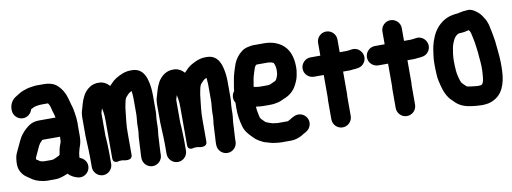

<svg xmlns="http://www.w3.org/2000/svg" viewBox="-75 -1247 5153 1934"><g transform="rotate(-10 2501.5 -279.5)"><path d="M686.5 -317C686.5 -353.5 682.8 -391.6 676.9 -426.4C672.1 -452.9 667.2 -487.5 656.1 -516.3C653 -524.5 649 -543.9 644.1 -561.3L635.9 -589.7C631.8 -602.9 629.4 -611.9 625.3 -621.2L617.2 -639.4C602.7 -671.4 577.4 -703.8 552.9 -726C519.7 -754.8 474.4 -768.5 424 -768.5H361C349.5 -768.5 335.8 -768.9 323.7 -767.1C290.9 -762.4 258.2 -760 223.5 -746C208.7 -740.7 190.6 -735.8 169.8 -723.2L156.8 -715.8C143.6 -708.5 123.8 -695.3 113.2 -688.2C81.2 -666.9 55.5 -624.2 55.5 -575V-566C55.5 -512.6 99.1 -466.5 154 -466.5C202.1 -466.5 238.4 -500.3 250 -541.1L267.5 -550.8C279.2 -556.6 293.2 -562.6 303 -564C323 -567.6 340.2 -570.5 359 -570.5H424C425.6 -570.5 426.5 -570.2 428.2 -569.9C432.3 -564.6 436.7 -556.8 442.7 -544.7C450.9 -523.5 455.8 -488.1 469.2 -451.8L473.5 -434.5C474.7 -429 476.1 -422.6 477.4 -416.5H311C241.6 -416.5 203.7 -390.7 167.7 -357.7C132.2 -325.3 107 -293.9 86 -248.8L74.2 -223.2C59.8 -194.3 45.6 -161 32.5 -134.8C17.4 -104.7 12.5 -61 12.5 -21C12.5 35.8 38 77.5 70.3 106.2C89.4 122.7 109.2 132.8 118.6 140.3C151.3 166.4 192.9 182.5 237.7 190L254.5 192.9C263.5 194.5 273.9 195.5 284 195.5H365C417.6 195.5 458.4 177.6 497.8 161.1C522.4 188.5 555.7 205.8 591.6 216C651.6 233.5 701.3 192.1 714 148.5C731.7 87.7 690.7 38.7 645.5 25.7V14.5C646 10.2 646.2 8.8 646.4 2.2C647.8 -4.6 649.5 -12.9 649.5 -21C655.5 -42.1 657.4 -59 663.7 -74.9C678 -109.6 685.5 -146.6 685.5 -191V-304C685.5 -307.3 686.5 -312.8 686.5 -317ZM487.5 -218.5V-182.3L485.9 -169.5C484.8 -162.9 482.9 -156.4 479.7 -149.2C464.8 -115.6 457.8 -77.5 452.1 -39L441.4 -31.4C432.6 -26.1 428.3 -24.7 420.3 -21C396.7 -10.2 382.9 -2.5 365 -2.5H290C288.2 -2.5 285.9 -2.7 284.3 -3L267.5 -5.9C260.1 -7.2 248.1 -9.9 243.4 -13.6C234.7 -22.2 223.9 -27.8 211.5 -34.9C211.6 -40.9 212.1 -48.4 212.8 -51.9C213.4 -52.9 214 -54.1 214.5 -55.2C225.6 -81.3 241.3 -110.8 254.4 -142L263.8 -162.8C274.9 -184.7 279.6 -190.5 300.2 -211.2C302.8 -213.3 305.6 -215.6 309.1 -218.5Z M968.5 -298V85C968.5 150.6 1034.1 125.2 1034.1 125.2C1041.9 125.2 1058.1 124.2 1065.8 124.5C1071.7 124.7 1166.5 154.5 1166.5 85V-131C1166.5 -151.9 1166.8 -172.6 1167.5 -192.8C1168.7 -229.5 1174.2 -261.1 1177.3 -300.8C1183.2 -340.3 1185.1 -384.7 1191.5 -412.5C1197 -435.6 1197.7 -448.7 1202.5 -464.9L1210.1 -485.1C1212.7 -488.7 1215.7 -493.3 1219.7 -499.4C1224.2 -504.9 1234.6 -513.7 1245.6 -526.5C1250.9 -531.6 1255.9 -535 1266.1 -540.1C1270 -541.9 1274.1 -544.1 1278.8 -546.6C1279.9 -538.3 1280.9 -528.7 1281.6 -519.3L1283.6 -491.1C1284.2 -483.6 1284.5 -477.1 1284.5 -470V-309C1284.5 -275.7 1276.5 -229.7 1276.5 -184V-161C1276.5 -154.7 1276.2 -148.3 1275.6 -141L1273.7 -116.5C1270 -93.6 1266.5 -63.2 1266.5 -36C1266.5 -20.8 1262.5 15.1 1262.5 40V46.1C1261.4 53.8 1260.5 65.8 1260.5 76C1260.5 81.4 1259.5 86.5 1259.5 92C1259.5 101.3 1258.5 106 1258.5 113V136C1258.5 189.9 1302.6 235.5 1357.5 235.5C1412.4 235.5 1456.5 189.9 1456.5 136V117C1456.5 108.1 1458.5 93.3 1458.5 76C1458.5 67.2 1460.5 57.3 1460.5 40C1460.5 20.5 1464.5 -7.2 1464.5 -34C1464.5 -69.5 1474.5 -109 1474.5 -158V-184C1474.5 -190.8 1475.5 -199.6 1475.5 -208C1475.5 -238.2 1482.5 -265 1482.5 -307V-470C1482.5 -482.2 1482.2 -493.9 1481.4 -506.4L1479.4 -535.6C1479.4 -536.1 1479.3 -537 1479.2 -537.7C1469.3 -616.6 1449.2 -752.5 1318 -752.5H1301C1261.3 -752.5 1226.7 -740.4 1200.3 -728.1C1163.5 -711.3 1126.8 -691.4 1096.4 -656.5L1084.5 -644.5C1081.1 -641.1 1078.6 -638.4 1075.1 -634.4C1049.5 -664.5 1015.9 -683.6 976.8 -686.4C933.8 -689.7 900.3 -679.4 872.4 -661.3C841.5 -640.8 811.6 -609.4 795.8 -569.7C774.5 -529.6 767.2 -486.5 755.7 -451.6C746.5 -427 742.5 -395.6 742.5 -367V-182C742.5 -134.8 748.5 -82.1 748.5 -40C748.5 -17.9 750.5 12.4 750.5 30V139C750.5 193.2 795.7 238.5 850 238.5C904.9 238.5 948.5 192.4 948.5 139V30C948.5 6.8 946.5 -21.8 946.5 -43C946.5 -81 942.5 -115.3 940.5 -148.1V-367C940.5 -388.4 943.7 -390.5 949.4 -409.9L954.4 -426.5C960.3 -403.4 964.4 -380.8 966.5 -352.6C966.6 -347.1 966.9 -341.6 967.5 -335.8V-327C967.5 -317.6 968.5 -308.2 968.5 -298Z M1733.5 -298V85C1733.5 150.6 1799.1 125.2 1799.1 125.2C1806.9 125.2 1823.1 124.2 1830.8 124.5C1836.7 124.7 1931.5 154.5 1931.5 85V-131C1931.5 -151.9 1931.8 -172.6 1932.5 -192.8C1933.7 -229.5 1939.2 -261.1 1942.3 -300.8C1948.2 -340.3 1950.1 -384.7 1956.5 -412.5C1962 -435.6 1962.7 -448.7 1967.5 -464.9L1975.1 -485.1C1977.7 -488.7 1980.7 -493.3 1984.7 -499.4C1989.2 -504.9 1999.6 -513.7 2010.6 -526.5C2015.9 -531.6 2020.9 -535 2031.1 -540.1C2035 -541.9 2039.1 -544.1 2043.8 -546.6C2044.9 -538.3 2045.9 -528.7 2046.6 -519.3L2048.6 -491.1C2049.2 -483.6 2049.5 -477.1 2049.5 -470V-309C2049.5 -275.7 2041.5 -229.7 2041.5 -184V-161C2041.5 -154.7 2041.2 -148.3 2040.6 -141L2038.7 -116.5C2035 -93.6 2031.5 -63.2 2031.5 -36C2031.5 -20.8 2027.5 15.1 2027.5 40V46.1C2026.4 53.8 2025.5 65.8 2025.5 76C2025.5 81.4 2024.5 86.5 2024.5 92C2024.5 101.3 2023.5 106 2023.5 113V136C2023.5 189.9 2067.6 235.5 2122.5 235.5C2177.4 235.5 2221.5 189.9 2221.5 136V117C2221.5 108.1 2223.5 93.3 2223.5 76C2223.5 67.2 2225.5 57.3 2225.5 40C2225.5 20.5 2229.5 -7.2 2229.5 -34C2229.5 -69.5 2239.5 -109 2239.5 -158V-184C2239.5 -190.8 2240.5 -199.6 2240.5 -208C2240.5 -238.2 2247.5 -265 2247.5 -307V-470C2247.5 -482.2 2247.2 -493.9 2246.4 -506.4L2244.4 -535.6C2244.4 -536.1 2244.3 -537 2244.2 -537.7C2234.3 -616.6 2214.2 -752.5 2083 -752.5H2066C2026.3 -752.5 1991.7 -740.4 1965.3 -728.1C1928.5 -711.3 1891.8 -691.4 1861.4 -656.5L1849.5 -644.5C1846.1 -641.1 1843.6 -638.4 1840.1 -634.4C1814.5 -664.5 1780.9 -683.6 1741.8 -686.4C1698.8 -689.7 1665.3 -679.4 1637.4 -661.3C1606.5 -640.8 1576.6 -609.4 1560.8 -569.7C1539.5 -529.6 1532.2 -486.5 1520.7 -451.6C1511.5 -427 1507.5 -395.6 1507.5 -367V-182C1507.5 -134.8 1513.5 -82.1 1513.5 -40C1513.5 -17.9 1515.5 12.4 1515.5 30V139C1515.5 193.2 1560.7 238.5 1615 238.5C1669.9 238.5 1713.5 192.4 1713.5 139V30C1713.5 6.8 1711.5 -21.8 1711.5 -43C1711.5 -81 1707.5 -115.3 1705.5 -148.1V-367C1705.5 -388.4 1708.7 -390.5 1714.4 -409.9L1719.4 -426.5C1725.3 -403.4 1729.4 -380.8 1731.5 -352.6C1731.6 -347.1 1731.9 -341.6 1732.5 -335.8V-327C1732.5 -317.6 1733.5 -308.2 1733.5 -298Z M2623.2 20.6C2597.9 14 2574 5.5 2552.1 -4.9L2515.5 -41.5C2511.8 -45.3 2510.7 -47.1 2504.6 -55.8C2502.7 -60.6 2500.1 -72 2496.7 -89.5C2489.9 -120.8 2485.6 -142.9 2485.1 -174.3C2508.9 -170.3 2537.5 -167.5 2565 -167.5H2631C2651.3 -167.5 2669.6 -169.4 2687.4 -172.9C2726.3 -177.2 2755.9 -195.1 2775.5 -203C2809.5 -215.9 2839 -233.2 2865.1 -259C2895.3 -287.6 2911.4 -323.5 2925.2 -354.6C2941.2 -389.8 2945.8 -425.4 2951.1 -462.7C2951.2 -463.4 2951.4 -464.7 2951.4 -465.7C2957.7 -566.7 2936.5 -661.2 2873.4 -718.6C2826 -762.7 2758.4 -788.5 2675 -788.5H2568C2552.9 -788.5 2537.9 -786.5 2522.6 -782.6L2503.2 -778.7C2481.5 -773.7 2463.4 -764.7 2444.7 -751.2C2406.1 -722.2 2376.4 -682.8 2357.2 -636.1C2346.2 -608.4 2339 -576.9 2330.6 -554.5C2320.4 -523.8 2315.4 -495.7 2309.9 -462.5C2306.1 -433.2 2298.3 -406.4 2296 -367.5C2281.2 -350.4 2272.5 -327.4 2272.5 -304C2272.5 -284.7 2276.7 -268.1 2288.5 -249.4C2287.9 -233.5 2287.5 -215.2 2287.5 -199.8C2284.6 -125.7 2298.2 -59.5 2313.9 -2.7C2329.4 50.3 2362.1 85.1 2391.5 114.5L2408.5 131.5C2416.9 139.9 2423.1 145.5 2433.5 153C2449.6 165.8 2470.4 174.3 2479.1 179.8C2498.7 192 2520.9 198 2544.3 203.5C2559.2 207.3 2578.6 216.1 2609.7 218.4C2625.5 220.2 2646.5 224.5 2672 224.5H2775C2798.1 224.5 2814.7 220.2 2826.1 217.4C2857.7 209.5 2890.2 193.1 2912 177.4C2935.3 167.1 2971.6 147.5 2984.4 104.8C3001.9 46.6 2965 -4.1 2917.7 -18.1C2872.3 -31.5 2836.3 -9.1 2802.2 12.2C2787.9 20.9 2776.1 26.5 2775 26.5H2669C2661.9 26.5 2647.2 21.8 2623.2 20.6ZM2568.3 -590.5H2684.7C2701.2 -587.7 2700.2 -588.3 2719.6 -584.3L2734.1 -577C2734.9 -576.5 2736.6 -575.4 2738.7 -573.9C2740.9 -568.7 2743.1 -561 2747.4 -550.6C2751.1 -541 2754.5 -519.2 2754.5 -498C2754.5 -487.2 2753.3 -475.3 2751.9 -461.6C2747.5 -439.7 2733.6 -407.6 2725.5 -399.5C2716.8 -390.9 2694.5 -385.2 2663.2 -369.5C2660.6 -368.2 2647.5 -365.5 2631 -365.5H2562C2539.3 -365.5 2516.8 -369 2496.4 -374.6C2496.8 -378 2497.3 -381.4 2498 -385.8L2506.1 -432.2C2511.6 -472.6 2520 -494 2531.9 -533.1C2539.5 -558.1 2544.7 -573.7 2558 -587.7C2562.2 -588.9 2568.1 -590.5 2568.3 -590.5Z M3212.5 -698V-567.5H3113C3058.1 -567.5 3013.5 -522.4 3013.5 -468C3013.5 -413 3058.9 -369.5 3113 -369.5H3212.5V-142C3212.5 -136.8 3210.5 -124.1 3210.5 -110V84C3210.5 138.6 3254.5 183.5 3309.5 183.5C3364.5 183.5 3408.5 138.6 3408.5 84V-110C3408.5 -114.5 3410.5 -127.3 3410.5 -142V-369.5H3471C3487.2 -369.5 3501 -370.4 3516.9 -373.5C3527.4 -373.6 3540.2 -374.5 3553.1 -376.8C3587.5 -379.9 3611.9 -394.3 3629.4 -419.7C3679.2 -491.9 3616.7 -588.1 3531.6 -573.9L3520.3 -571.9C3506.5 -569.4 3488.3 -568.9 3477.6 -567.5H3410.5V-698C3410.5 -752.5 3365.6 -796.5 3311.5 -796.5C3257.5 -796.5 3212.5 -752.5 3212.5 -698Z M3870.5 -698V-567.5H3771C3716.1 -567.5 3671.5 -522.4 3671.5 -468C3671.5 -413 3716.9 -369.5 3771 -369.5H3870.5V-142C3870.5 -136.8 3868.5 -124.1 3868.5 -110V84C3868.5 138.6 3912.5 183.5 3967.5 183.5C4022.5 183.5 4066.5 138.6 4066.5 84V-110C4066.5 -114.5 4068.5 -127.3 4068.5 -142V-369.5H4129C4145.2 -369.5 4159 -370.4 4174.9 -373.5C4185.4 -373.6 4198.2 -374.5 4211.1 -376.8C4245.5 -379.9 4269.9 -394.3 4287.4 -419.7C4337.2 -491.9 4274.7 -588.1 4189.6 -573.9L4178.3 -571.9C4164.5 -569.4 4146.3 -568.9 4135.6 -567.5H4068.5V-698C4068.5 -752.5 4023.6 -796.5 3969.5 -796.5C3915.5 -796.5 3870.5 -752.5 3870.5 -698Z M4631 -744.5C4630.1 -744.5 4628.5 -744.4 4627.3 -744.3C4535 -735.1 4476.7 -693.7 4430.4 -640.3C4390.8 -592.7 4362.4 -522.7 4348.3 -456.9C4348.2 -456.5 4348.1 -455.7 4348 -455.2L4340 -406.9C4334.2 -369.5 4329.5 -331.5 4329.5 -286C4329.5 -264.5 4329.8 -245.1 4330.5 -223.1C4333.2 -184.9 4331.7 -150.6 4341.5 -110.4C4355.6 -46.8 4370.6 15.2 4408.1 68.2C4422 88.7 4437.5 101.5 4448.5 112.5L4465.5 129.5C4506.4 170.4 4562.6 190.4 4625.3 198.2C4659.8 202.5 4693.6 206.5 4736 206.5C4746.8 206.5 4756.2 205.2 4766.3 204.4C4810.2 201.7 4845.4 184.9 4869.7 169.9C4966.1 110.6 4990.5 -12.8 4990.5 -140V-185C4990.5 -222.4 4985.9 -260.4 4983.3 -292.4L4978.4 -342.2C4975.1 -385.9 4970.5 -426 4961.7 -467.5C4957.6 -488.3 4955 -510.2 4948.2 -535C4944 -550.1 4943 -569 4934.4 -593.5C4928 -611.5 4921.1 -631.1 4905.2 -653.8C4889.2 -679.4 4871.3 -707.4 4838.1 -730C4823.1 -740.2 4788.4 -769.6 4739 -760.5C4690.6 -759.8 4658.3 -744.5 4631 -744.5ZM4729.6 -560.9C4732.8 -556 4735.6 -551.8 4740.6 -544.7C4742.2 -541.1 4744.4 -534.3 4748 -524.6C4750.3 -518.7 4750.3 -507.3 4756.8 -484.2C4765.4 -449.4 4772.1 -405.7 4776.8 -363.6L4781.7 -324.2L4785.6 -274.1C4787.8 -245.9 4792.5 -213.1 4792.5 -185V-140C4792.5 -128.5 4791.9 -118.1 4790.7 -106.8C4788.2 -80.4 4787 -52 4782.8 -36C4773.3 -3 4768.1 3.8 4750.4 7.5C4744.4 7.6 4738.9 7.8 4730.5 8.5H4717.8C4696.1 6.4 4668.3 4.3 4650.7 1.1C4636.9 -1.4 4618.8 -3 4613.4 -5.2C4605.2 -10.2 4597.1 -20 4586.9 -29C4570.4 -43.7 4561.8 -53.4 4556.9 -69.8C4551.6 -87.4 4549 -88.4 4543.6 -114C4537.1 -142.6 4532.9 -155.4 4531.4 -181.7C4528.7 -213 4527.5 -250.1 4527.5 -285C4527.5 -334.8 4534.7 -373.5 4542.8 -419.7C4550.2 -451.8 4567.2 -492.7 4582.1 -513.3C4600.7 -533.8 4615.3 -546.5 4635 -546.5C4674.6 -546.5 4700.6 -554.6 4729.6 -560.9Z"/></g></svg>

Font: Smoothie
Style: ExBd
Weight: 800
Foundry: Cannot Into Space Fonts
Version: Version 0.8